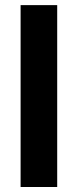

<svg xmlns="http://www.w3.org/2000/svg" viewBox="-20 -748 311 768"><path d="M208.8 -727.5V0H62.4V-727.5Z"/></svg>

Font: Inter Variable LoSnoCo
Style: Regular
Weight: 400
Designer: Rasmus Andersson
Foundry: rsms
Version: Version 4.000;git-a52131595; featfreeze: case,dlig,ss01,ss02